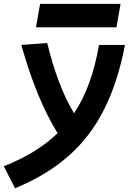

<svg xmlns="http://www.w3.org/2000/svg" viewBox="-77 -752 683 1002"><path d="M1.5 230.5 -57.1 115.7Q116.7 46.9 223.6 -57.1Q168.5 -146 121.3 -260.5Q74.2 -375 34.2 -517.6L169.4 -527.3Q225.1 -299.3 309.6 -160.6Q357.4 -232.9 389.2 -321.3Q420.9 -409.7 439.9 -517.6H575.2Q538.1 -322.8 465.8 -179.9Q393.6 -37.1 279.5 63Q165.5 163.1 1.5 230.5ZM110.8 -609.4 132.3 -731.9H552.2L530.8 -609.4Z"/></svg>

Font: CaskaydiaCove NFP
Style: Bold Italic
Weight: 700
Italic angle: -10°
Designer: Aaron Bell
Foundry: Saja Typeworks
Version: Version 2111.001; VTT 6.35;Nerd Fonts 3.1.1